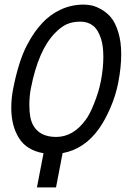

<svg xmlns="http://www.w3.org/2000/svg" viewBox="-20 -666 558 840"><path d="M125 -118.2Q153.3 -66.9 225.6 -66.9Q299.8 -66.9 353.5 -140.1Q371.6 -162.6 391.6 -212.9Q411.6 -263.2 419.9 -304.7L421.9 -314Q432.1 -368.7 432.1 -417.5Q432.1 -465.3 422.4 -495.1Q409.7 -535.6 387.2 -553.5Q364.7 -571.3 331.5 -571.3Q296.9 -571.3 271.7 -559.8Q246.6 -548.3 219.7 -520.5Q147.5 -445.8 115.2 -279.8Q108.4 -246.6 108.4 -206.5Q108.4 -147.5 125 -118.2ZM343.8 -646Q362.3 -646 381.1 -642.1Q399.9 -638.2 424.3 -624.3Q448.7 -610.4 466.8 -588.1Q484.9 -565.9 497.6 -524.7Q510.3 -483.4 510.3 -429.2Q510.3 -372.6 498 -308.6L497.1 -303.2Q485.8 -246.6 462.6 -193.4Q439.5 -140.1 413.1 -103Q349.6 -13.7 253.9 3.9L225.1 153.8H141.6L170.4 4.4Q95.7 -8.8 63 -62Q29.3 -115.2 29.3 -194.8Q29.3 -236.3 37.6 -277.8Q49.3 -337.9 64.7 -386.2Q80.1 -434.6 97.9 -468.3Q115.7 -502 131.1 -523.7Q146.5 -545.4 165 -565.4Q197.8 -601.1 243.4 -623Q289.1 -645 343.8 -646Z"/></svg>

Font: Fantasque Sans Mono
Style: Italic
Weight: 400
Italic angle: -11°
Monospace: yes
Designer: Jany Belluz
Version: Version 1.8.0 ; ttfautohint (v1.8.2)